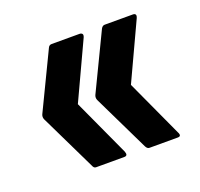

<svg xmlns="http://www.w3.org/2000/svg" viewBox="-74 -518 532 510"><g transform="rotate(-20 192.5 -263.0)"><path d="M268 -89Q262 -89 258 -97L181 -256Q178 -263 181 -270L258 -430Q262 -437 268 -437H348Q353 -437 355 -434Q357 -431 354 -424L279 -263L353 -102Q360 -89 348 -89ZM117 -89Q111 -89 108 -97L31 -256Q28 -263 31 -270L108 -430Q111 -437 118 -437H197Q202 -437 204.5 -434Q207 -431 204 -424L129 -263L203 -102Q208 -89 197 -89Z"/></g></svg>

Font: Sofia Sans Extra Condensed
Style: Bold
Weight: 700
Designer: Botio Nikoltchev, Ani Petrova
Foundry: lettersoup
Version: Version 4.101